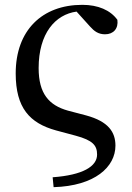

<svg xmlns="http://www.w3.org/2000/svg" viewBox="-20 -562 547 795"><path d="M202 213C373 208 458 129 458 41C458 -15 429 -59 337 -84L261 -104C183 -126 140 -174 140 -280C140 -424 209 -502 297 -514L353 -452C370 -433 387 -420 415 -420C450 -420 471 -444 466 -480C437 -520 386 -542 321 -542C154 -542 45 -436 45 -258C45 -115 103 -52 212 -22L294 0C364 19 382 40 382 78C382 127 323 163 198 172Z"/></svg>

Font: Noto Serif CJK SC SemiBold
Style: Regular
Weight: 600
Designer: Ryoko NISHIZUKA 西塚涼子 (kana & ideographs); Frank Grießhammer (Latin, Greek & Cyrillic); Wenlong ZHANG 张文龙 (bopomofo); San
Foundry: Adobe
Version: Version 2.001;hotconv 1.1.0;makeotfexe 2.6.0